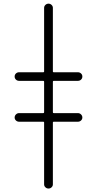

<svg xmlns="http://www.w3.org/2000/svg" viewBox="-20 -830 540 1069"><path d="M220.7 -200.2Q225.6 -200.2 225.6 -205.1V-375Q225.6 -379.9 220.7 -379.9H85.9Q76.2 -379.9 68.8 -386.7Q61.5 -393.6 61.5 -403.8Q61.5 -414.1 68.8 -420.9Q76.2 -427.7 85.9 -427.7H220.7Q225.6 -427.7 225.6 -431.6V-786.1Q225.6 -795.9 232.9 -802.7Q240.2 -809.6 250 -809.6Q259.8 -809.6 267.1 -802.7Q274.4 -795.9 274.4 -786.1V-431.6Q274.4 -427.7 279.3 -427.7H414.1Q423.8 -427.7 431.2 -420.9Q438.5 -414.1 438.5 -403.8Q438.5 -393.6 431.2 -386.7Q423.8 -379.9 414.1 -379.9H279.3Q274.4 -379.9 274.4 -375V-205.1Q274.4 -200.2 279.3 -200.2H414.1Q423.8 -200.2 431.2 -192.9Q438.5 -185.5 438.5 -175.8Q438.5 -166 431.2 -159.2Q423.8 -152.3 414.1 -152.3H279.3Q274.4 -152.3 274.4 -148.4V196.3Q274.4 206.1 267.1 212.9Q259.8 219.7 250 219.7Q240.2 219.7 232.9 212.9Q225.6 206.1 225.6 196.3V-148.4Q225.6 -152.3 220.7 -152.3H85.9Q76.2 -152.3 68.8 -159.2Q61.5 -166 61.5 -175.8Q61.5 -185.5 68.8 -192.9Q76.2 -200.2 85.9 -200.2Z"/></svg>

Font: Rounded-L Mgen+ 1m light
Style: Regular
Weight: 200
Designer: [Source Han Sans]
Ryoko NISHIZUKA  (kana & ideographs); Paul D. Hunt (Latin, Greek & Cyrillic); Wenlong ZHANG  (bopomofo
Version: Version 1.059.20150602